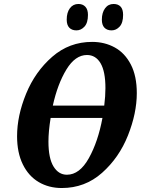

<svg xmlns="http://www.w3.org/2000/svg" viewBox="-20 -936 709 967"><path d="M669 -467Q669 -366 624.5 -254Q580 -142 494 -65.5Q408 11 291 11Q226 11 175 -19Q124 -49 95 -108Q66 -167 66 -250Q66 -353 111.5 -464Q157 -575 243 -650Q329 -725 444 -725Q507 -725 558 -697Q609 -669 639 -611Q669 -553 669 -467ZM246 -404H505Q511 -452 511 -492Q511 -576 486.5 -617.5Q462 -659 418 -659Q359 -659 314.5 -586Q270 -513 246 -404ZM496 -342H235Q224 -274 224 -223Q224 -139 249.5 -97.5Q275 -56 317 -56Q381 -56 427.5 -139.5Q474 -223 496 -342ZM316 -837Q316 -873 332 -894.5Q348 -916 375 -916Q397 -916 410 -902Q423 -888 423 -861Q423 -821 405.5 -802Q388 -783 365 -783Q342 -783 329 -796.5Q316 -810 316 -837ZM493 -837Q493 -872 509 -894Q525 -916 552 -916Q575 -916 587.5 -902.5Q600 -889 600 -861Q600 -821 582.5 -802Q565 -783 542 -783Q519 -783 506 -796.5Q493 -810 493 -837Z"/></svg>

Font: Noto Serif CondExtraBold
Style: Italic
Weight: 800
Width: 3
Italic angle: -12°
Designer: Monotype Design Team
Foundry: Monotype Imaging Inc.
Version: Version 1.001